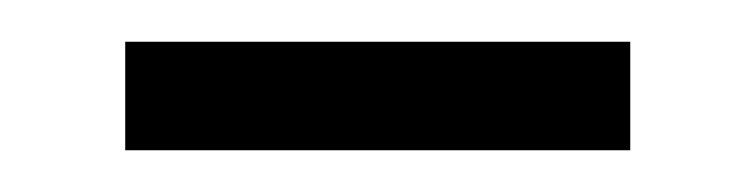

<svg xmlns="http://www.w3.org/2000/svg" viewBox="-20 -316 362 92"><path d="M40 -244H282V-296H40Z"/></svg>

Font: Noto Sans Meetei Mayek Light
Style: Regular
Weight: 300
Designer: Monotype Design Team and Neelakash Kshetrimayum
Foundry: Monotype Imaging Inc.
Version: Version 2.002